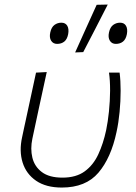

<svg xmlns="http://www.w3.org/2000/svg" viewBox="-20 -813 596 842"><path d="M251 9.5Q182 9.5 138.5 -20.2Q95 -50 79.2 -100.2Q63.5 -150.5 77 -211.5Q81.5 -232.5 85.2 -250.2Q89 -268 93 -286Q105 -343 116 -392.5Q127 -442 138 -494.5L185 -497Q165.5 -408 149.2 -332.2Q133 -256.5 122 -205Q112.5 -160.5 122 -121.5Q131.5 -82.5 163.8 -58.2Q196 -34 254 -34Q314 -34 351.8 -61.8Q389.5 -89.5 411.2 -136.5Q433 -183.5 445.5 -242Q453 -278 457.8 -324Q462.5 -370 462.8 -415.2Q463 -460.5 458 -494.5H504.5Q509 -460 509 -414.8Q509 -369.5 504.5 -322.2Q500 -275 491 -234Q467 -120.5 411.5 -55.5Q356 9.5 251 9.5ZM309.5 -583Q333 -636 356.8 -688Q380.5 -740 404 -792L452.5 -793Q425.5 -740 398.8 -688.2Q372 -636.5 345 -584.5ZM230.5 -620.5Q213 -620.5 204.2 -634.5Q195.5 -648.5 200.5 -671Q205.5 -694 219 -703.8Q232.5 -713.5 249 -713.5Q267 -713.5 275 -700Q283 -686.5 279 -663.5Q274.5 -640.5 261.8 -630.5Q249 -620.5 230.5 -620.5ZM488 -620.5Q470.5 -620.5 461.8 -634.5Q453 -648.5 458 -671Q463 -694 476.5 -703.8Q490 -713.5 506.5 -713.5Q524.5 -713.5 532.5 -700Q540.5 -686.5 536.5 -663.5Q532 -640.5 519.2 -630.5Q506.5 -620.5 488 -620.5Z"/></svg>

Font: Commissioner ExtraLight
Style: Italic
Weight: 200
Italic angle: -12°
Designer: Kostas Bartsokas
Foundry: Kostas Bartsokas
Version: Version 1.000; ttfautohint (v1.8.3)